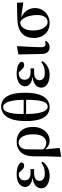

<svg xmlns="http://www.w3.org/2000/svg" viewBox="1097 -1956 1074 3308"><g transform="rotate(-90 1634.0 -302.0)"><path d="M261 16Q200 16 150.5 -1.5Q101 -19 72.5 -51.5Q44 -84 44 -131Q44 -168 67 -201.5Q90 -235 142 -257Q194 -279 282 -283V-274Q168 -279 117.5 -315.5Q67 -352 67 -405Q67 -444 91 -477.5Q115 -511 164.5 -531.5Q214 -552 289 -552Q333 -552 373.5 -544Q414 -536 444.5 -519.5Q475 -503 489 -479Q490 -453 476.5 -438Q463 -423 438 -423Q417 -423 399 -430Q381 -437 354 -466L291 -534L352 -535L375 -509Q348 -512 328.5 -513.5Q309 -515 291 -515Q240 -515 210 -488.5Q180 -462 180 -416Q180 -370 211 -341Q242 -312 314 -312Q329 -312 343 -312.5Q357 -313 375 -314V-250Q352 -252 340.5 -252Q329 -252 319 -252Q263 -252 231 -239.5Q199 -227 185.5 -206Q172 -185 172 -156Q172 -118 202.5 -92.5Q233 -67 298 -67Q358 -67 402 -82Q446 -97 483 -128L501 -106Q469 -53 405.5 -18.5Q342 16 261 16Z M586 208 594 -31V-243Q594 -403 663 -477.5Q732 -552 849 -552Q917 -552 974.5 -522.5Q1032 -493 1066.5 -431Q1101 -369 1101 -270Q1101 -181 1067 -117Q1033 -53 980 -18.5Q927 16 868 16Q812 16 769.5 -11.5Q727 -39 701 -85H696L712 -99Q733 -73 761 -57.5Q789 -42 824 -42Q869 -42 902 -65.5Q935 -89 954.5 -139Q974 -189 974 -268Q974 -350 954 -405.5Q934 -461 903 -489.5Q872 -518 836 -518Q780 -518 748 -478.5Q716 -439 715 -369L714 -87L715 -74L739 188L595 215Z M1442 16Q1368 16 1314 -26Q1260 -68 1231 -157.5Q1202 -247 1202 -389Q1202 -544 1235 -638.5Q1268 -733 1325 -776Q1382 -819 1452 -819Q1526 -819 1579.5 -775.5Q1633 -732 1661.5 -642Q1690 -552 1690 -409Q1690 -257 1658 -163.5Q1626 -70 1570 -27Q1514 16 1442 16ZM1449 -17Q1477 -17 1499 -34Q1521 -51 1536.5 -92Q1552 -133 1560.5 -207.5Q1569 -282 1569 -397Q1569 -535 1553 -620.5Q1537 -706 1509 -745.5Q1481 -785 1446 -785Q1418 -785 1395.5 -769Q1373 -753 1356.5 -711.5Q1340 -670 1331.5 -597.5Q1323 -525 1323 -412Q1323 -270 1339.5 -183Q1356 -96 1384.5 -56.5Q1413 -17 1449 -17ZM1248 -389V-431H1648V-389Z M1995 16Q1934 16 1884.5 -1.5Q1835 -19 1806.5 -51.5Q1778 -84 1778 -131Q1778 -168 1801 -201.5Q1824 -235 1876 -257Q1928 -279 2016 -283V-274Q1902 -279 1851.5 -315.5Q1801 -352 1801 -405Q1801 -444 1825 -477.5Q1849 -511 1898.5 -531.5Q1948 -552 2023 -552Q2067 -552 2107.5 -544Q2148 -536 2178.5 -519.5Q2209 -503 2223 -479Q2224 -453 2210.5 -438Q2197 -423 2172 -423Q2151 -423 2133 -430Q2115 -437 2088 -466L2025 -534L2086 -535L2109 -509Q2082 -512 2062.5 -513.5Q2043 -515 2025 -515Q1974 -515 1944 -488.5Q1914 -462 1914 -416Q1914 -370 1945 -341Q1976 -312 2048 -312Q2063 -312 2077 -312.5Q2091 -313 2109 -314V-250Q2086 -252 2074.5 -252Q2063 -252 2053 -252Q1997 -252 1965 -239.5Q1933 -227 1919.5 -206Q1906 -185 1906 -156Q1906 -118 1936.5 -92.5Q1967 -67 2032 -67Q2092 -67 2136 -82Q2180 -97 2217 -128L2235 -106Q2203 -53 2139.5 -18.5Q2076 16 1995 16Z M2472 15Q2421 15 2390.5 -18.5Q2360 -52 2358 -119L2350 -522L2484 -547L2493 -541Q2487 -446 2484 -379Q2481 -312 2479 -265.5Q2477 -219 2476 -186Q2475 -153 2475 -126Q2475 -84 2490.5 -69Q2506 -54 2528 -54Q2543 -54 2553 -57Q2563 -60 2572 -65L2583 -47Q2573 -24 2543.5 -4.5Q2514 15 2472 15Z M2889 16Q2817 16 2759 -16.5Q2701 -49 2667.5 -110.5Q2634 -172 2634 -257Q2634 -345 2669.5 -407.5Q2705 -470 2780 -504.5Q2855 -539 2977 -541L3240 -547L3246 -437L2958 -480L2931 -494Q2844 -494 2803.5 -434Q2763 -374 2763 -278Q2763 -194 2783.5 -136.5Q2804 -79 2837 -49Q2870 -19 2908 -19Q2965 -19 2997 -66.5Q3029 -114 3029 -200Q3029 -251 3019.5 -302.5Q3010 -354 2991 -396.5Q2972 -439 2943.5 -466Q2915 -493 2877 -496L2899 -505Q2944 -496 2988.5 -475Q3033 -454 3069 -420Q3105 -386 3127 -340Q3149 -294 3149 -236Q3149 -165 3115.5 -108Q3082 -51 3023 -17.5Q2964 16 2889 16Z"/></g></svg>

Font: Noto Serif TC
Style: Bold
Weight: 700
Designer: Ryoko NISHIZUKA 西塚涼子 (kana & ideographs); Frank Grießhammer (Latin, Greek & Cyrillic); Wenlong ZHANG 张文龙 (bopomofo); San
Foundry: Adobe
Version: Version 2.002-H1;hotconv 1.1.0;makeotfexe 2.6.0